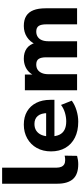

<svg xmlns="http://www.w3.org/2000/svg" viewBox="505 -1250 756 1806"><g transform="rotate(-90 883.0 -347.0)"><path d="M241 11Q146 11 102 -38.5Q58 -88 58 -186V-705H209V-192Q209 -167 217 -148.5Q225 -130 240.5 -121Q256 -112 280 -112Q290 -112 301 -113Q312 -114 322 -117L320 0Q301 5 281.5 8Q262 11 241 11Z M641 11Q554 11 491.5 -20.5Q429 -52 395.5 -109.5Q362 -167 362 -245Q362 -321 394 -378.5Q426 -436 483.5 -468.5Q541 -501 614 -501Q686 -501 738 -470.5Q790 -440 818.5 -384Q847 -328 847 -251V-213H486V-291H738L722 -277Q722 -338 695.5 -369.5Q669 -401 620 -401Q583 -401 557 -384Q531 -367 517 -335Q503 -303 503 -258V-250Q503 -199 518.5 -166.5Q534 -134 565.5 -118Q597 -102 644 -102Q684 -102 725 -114Q766 -126 799 -151L839 -50Q802 -22 748.5 -5.5Q695 11 641 11Z M937 0V-491H1085V-399H1074Q1087 -430 1110 -453Q1133 -476 1165 -488.5Q1197 -501 1235 -501Q1292 -501 1330 -474Q1368 -447 1384 -391H1370Q1392 -442 1437.5 -471.5Q1483 -501 1542 -501Q1599 -501 1635.5 -478.5Q1672 -456 1690 -410.5Q1708 -365 1708 -295V0H1557V-290Q1557 -339 1541.5 -361.5Q1526 -384 1489 -384Q1461 -384 1440 -370.5Q1419 -357 1408.5 -331.5Q1398 -306 1398 -269V0H1247V-290Q1247 -339 1231.5 -361.5Q1216 -384 1179 -384Q1150 -384 1130 -370.5Q1110 -357 1099 -331.5Q1088 -306 1088 -269V0Z"/></g></svg>

Font: Nunito Sans 12pt ExtraLight 12pt ExtraBold
Style: Regular
Weight: 800
Version: Version 3.101;gftools[0.9.27]